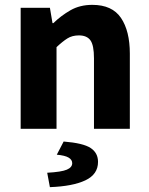

<svg xmlns="http://www.w3.org/2000/svg" viewBox="-20 -528 612 787"><path d="M64.7 0V-496.1H184.6L195.2 -433.3H198.9Q230.3 -463.9 268.9 -486Q307.6 -508.1 358.3 -508.1Q439.7 -508.1 475.9 -454.6Q512.2 -401 512.2 -308V0H365.2V-289.2Q365.2 -342.8 350.5 -362.9Q335.9 -382.9 303.5 -382.9Q275.8 -382.9 256.1 -370.4Q236.4 -358 211.7 -334.7V0ZM184.5 239.1 173.5 180.1Q232.1 176.8 254 167.4Q276 158 276 140.9Q276 126.8 261.2 118Q246.3 109.1 212.8 106.1L240.9 52.1Q321.3 58.6 351.6 78.7Q381.8 98.7 381.8 135.6Q381.8 186.7 329.9 211.2Q278 235.7 184.5 239.1Z"/></svg>

Font: Source Sans 3
Style: Regular
Weight: 200
Designer: Paul D. Hunt
Foundry: Adobe
Version: Version 3.046;hotconv 1.0.118;makeotfexe 2.5.65603